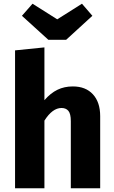

<svg xmlns="http://www.w3.org/2000/svg" viewBox="-20 -1013 613 1033"><path d="M519 -388V0H361V-361Q361 -401 348 -416.5Q335 -432 311 -432Q262 -432 219 -364V0H61V-742L219 -758V-474Q252 -512 289 -530Q326 -548 372 -548Q441 -548 480 -505.5Q519 -463 519 -388ZM477 -928 336 -799H240L98 -928L155 -993L288 -909L421 -993Z"/></svg>

Font: FiraGOUPP
Style: Bold
Weight: 700
Designer: bBox Type
Foundry: bBox Type GmbH
Version: Version 1.001